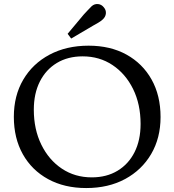

<svg xmlns="http://www.w3.org/2000/svg" viewBox="-20 -941 882 971"><path d="M416 10Q306 10 223.5 -35Q141 -80 95.5 -161Q50 -242 50 -350Q50 -457 97.5 -538Q145 -619 230.5 -664.5Q316 -710 428 -710Q538 -710 619.5 -665Q701 -620 746.5 -539Q792 -458 792 -349Q792 -243 744.5 -162Q697 -81 612.5 -35.5Q528 10 416 10ZM444 -44Q519 -44 574.5 -77.5Q630 -111 660.5 -171.5Q691 -232 691 -314Q691 -414 653 -491Q615 -568 549 -612Q483 -656 398 -656Q323 -656 267.5 -622.5Q212 -589 181.5 -528.5Q151 -468 151 -386Q151 -287 189 -209.5Q227 -132 293 -88Q359 -44 444 -44ZM340 -746 322 -770 404 -868Q415 -880 424.5 -890Q434 -900 444 -910Q458 -922 475.5 -920.5Q493 -919 505 -904Q517 -890 515.5 -873Q514 -856 500 -843Q489 -833 477.5 -826.5Q466 -820 452 -812Z"/></svg>

Font: Hedvig Letters Serif
Style: Regular
Weight: 400
Designer: Alexander Örn & Tor Weibull
Foundry: Kanon Foundry
Version: Version 1.000